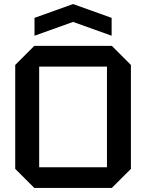

<svg xmlns="http://www.w3.org/2000/svg" viewBox="-20 -926 720 946"><path d="M55 -94V-606L149 -700H531L625 -606V-94L531 0H149ZM173 -598V-102H507V-598ZM150 -750V-838L340 -906L530 -838V-750L340 -818Z"/></svg>

Font: Tektur Medium
Style: Regular
Weight: 500
Designer: Adam Jagosz
Foundry: Adam Jagosz
Version: Version 1.005;gftools[0.9.30]